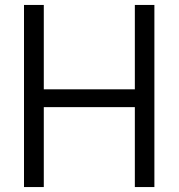

<svg xmlns="http://www.w3.org/2000/svg" viewBox="-20 -756 722 776"><path d="M77 0V-736H157V-395H525V-736H604V0H525V-323H157V0Z"/></svg>

Font: Exo Thin
Style: Regular
Weight: 400
Version: Version 2.000